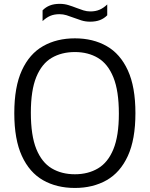

<svg xmlns="http://www.w3.org/2000/svg" viewBox="-20 -944 760 974"><path d="M360 9.5Q267.5 9.5 198.5 -29.8Q129.5 -69 91 -152.8Q52.5 -236.5 52.5 -370Q52.5 -503.5 91 -587.2Q129.5 -671 198.8 -710.2Q268 -749.5 360 -749.5Q452 -749.5 521 -710.2Q590 -671 628.5 -587.2Q667 -503.5 667 -370Q667 -236.5 628.5 -152.8Q590 -69 520.8 -29.8Q451.5 9.5 360 9.5ZM360 -60Q427 -60 477.2 -89.8Q527.5 -119.5 555.2 -187Q583 -254.5 583 -367.5Q583 -483 555.2 -551.5Q527.5 -620 477.2 -650Q427 -680 360 -680Q292.5 -680 242.2 -650.5Q192 -621 164.2 -553.5Q136.5 -486 136.5 -372.5Q136.5 -256.5 164.2 -188.2Q192 -120 242.2 -90Q292.5 -60 360 -60ZM437 -834Q413.5 -834 392.8 -840.5Q372 -847 352.5 -854.5Q334.5 -861.5 317.2 -866.8Q300 -872 282 -872Q255 -872 235 -863.5Q215 -855 196 -837V-891.5Q212 -908 233 -916.2Q254 -924.5 283 -924.5Q306.5 -924.5 327.5 -918Q348.5 -911.5 367.5 -904Q385.5 -897 402.8 -891.5Q420 -886 438 -886Q465 -886 485.2 -894.8Q505.5 -903.5 524 -921.5V-866.5Q508.5 -850.5 487.2 -842.2Q466 -834 437 -834Z"/></svg>

Font: Encode Sans SC Condensed Thin
Style: Regular
Weight: 400
Version: Version 3.002